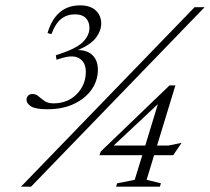

<svg xmlns="http://www.w3.org/2000/svg" viewBox="-20 -697 784 717"><path d="M58.5 0 706.5 -670H744L96 0ZM191 -474 188.5 -490.5Q264 -514.5 289 -539.5Q314 -564.5 314 -593Q314 -616 300.2 -629.8Q286.5 -643.5 260.5 -643.5Q230 -643.5 208.2 -626.2Q186.5 -609 172 -569.5L157.5 -573.5Q188 -677 279.5 -677Q317 -677 337.5 -658Q358 -639 358 -609.5Q358 -582.5 339 -556.8Q320 -531 271 -510Q306 -510 325.8 -490.5Q345.5 -471 345.5 -436.5Q345.5 -396 322 -362.5Q298.5 -329 256.2 -309Q214 -289 157.5 -289Q112 -289 95.5 -300Q79 -311 79 -324Q79 -333 84.8 -339.5Q90.5 -346 101.5 -346Q114 -346 124 -337.2Q134 -328.5 146.5 -319.8Q159 -311 179 -311Q233 -311 266.8 -345.8Q300.5 -380.5 300.5 -428.5Q300.5 -462.5 278.2 -477.8Q256 -493 214.5 -481ZM613 -378H635L566.5 -153.5H609L658 -163.5L627 -117.5H555.5L527.5 -25.5L581 -12.5L577 0H413.5L417.5 -12.5L483 -25.5L511.5 -117.5H351.5L356 -131ZM522.5 -153.5 569.5 -308 404.5 -153.5Z"/></svg>

Font: Newsreader Text Light
Style: Italic
Weight: 300
Italic angle: -17°
Designer: Hugues Gentile
Foundry: Production Type
Version: Version 1.001